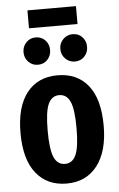

<svg xmlns="http://www.w3.org/2000/svg" viewBox="-60 -935 613 993"><g transform="rotate(-5 246.0 -439.0)"><path d="M462 -265Q462 -132 404.5 -58Q347 16 246 16Q145 16 87.5 -56Q30 -128 30 -265Q30 -401 87 -473.5Q144 -546 246 -546Q348 -546 405 -475Q462 -404 462 -265ZM171 -265Q171 -167 189 -126.5Q207 -86 246 -86Q285 -86 303 -127Q321 -168 321 -265Q321 -363 303 -403Q285 -443 246 -443Q207 -443 189 -402.5Q171 -362 171 -265ZM220 -680Q220 -650 200.5 -629.5Q181 -609 151 -609Q122 -609 102 -629.5Q82 -650 82 -680Q82 -710 102 -730.5Q122 -751 151 -751Q181 -751 200.5 -730.5Q220 -710 220 -680ZM412 -680Q412 -650 392.5 -629.5Q373 -609 343 -609Q314 -609 293.5 -629.5Q273 -650 273 -680Q273 -710 293.5 -730.5Q314 -751 343 -751Q373 -751 392.5 -730.5Q412 -710 412 -680ZM373 -801H121V-894H373Z"/></g></svg>

Font: Fira Sans Extra Condensed SemiBold
Style: Regular
Weight: 600
Width: 1
Designer: Carrois Corporate & Edenspiekermann AG
Foundry: Carrois Corporate GbR & Edenspiekermann AG
Version: Version 4.203